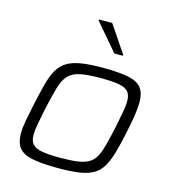

<svg xmlns="http://www.w3.org/2000/svg" viewBox="-111 -830 836 930"><g transform="rotate(15 307.5 -365.5)"><path d="M264 8Q182 8 134.5 -2Q87 -12 67.5 -37.5Q48 -63 48 -108Q48 -135 54.5 -171Q61 -207 71 -254Q85 -319 97 -365Q109 -411 126.5 -441Q144 -471 171.5 -487.5Q199 -504 242 -511Q285 -518 350 -518Q432 -518 479 -508Q526 -498 545 -472.5Q564 -447 564 -402Q564 -374 558.5 -337.5Q553 -301 543 -254Q530 -189 517 -143.5Q504 -98 487 -68Q470 -38 442.5 -21.5Q415 -5 372 1.5Q329 8 264 8ZM262 -43Q315 -43 349.5 -48Q384 -53 405 -65.5Q426 -78 439 -102Q452 -126 461.5 -163Q471 -200 483 -254Q492 -300 498.5 -334Q505 -368 505 -392Q505 -423 491 -439Q477 -455 444 -461Q411 -467 353 -467Q286 -467 248 -458.5Q210 -450 190 -427.5Q170 -405 158 -363Q146 -321 131 -254Q122 -209 115.5 -175Q109 -141 109 -117Q109 -87 123 -71Q137 -55 170 -49Q203 -43 262 -43ZM385 -599 270 -734 271 -739H337L428 -604L427 -599Z"/></g></svg>

Font: Saira SemiExpanded Light
Style: Italic
Weight: 300
Width: 6
Italic angle: -12°
Designer: Hector Gatti with collaboration of the Omnibus-Type team
Foundry: Omnibus-Type
Version: Version 1.101